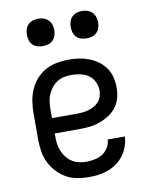

<svg xmlns="http://www.w3.org/2000/svg" viewBox="-84 -794 667 863"><g transform="rotate(-10 250.0 -362.5)"><path d="M252 8Q225 8 198 3Q171 -2 147.5 -15.5Q124 -29 105.5 -49.5Q87 -70 75.5 -94.5Q64 -119 60 -146Q56 -173 56 -200V-320Q56 -347 60.5 -374Q65 -401 76 -426Q87 -451 105.5 -471.5Q124 -492 148 -505Q172 -518 199 -523Q226 -528 253 -528Q277 -528 300.5 -524.5Q324 -521 346 -512.5Q368 -504 387 -490Q406 -476 419.5 -456.5Q433 -437 438.5 -414Q444 -391 444 -367Q444 -343 438 -320Q432 -297 417.5 -278Q403 -259 382.5 -246Q362 -233 339.5 -225Q317 -217 293.5 -214.5Q270 -212 246 -212H134V-200Q134 -183 136 -166Q138 -149 144.5 -133Q151 -117 161.5 -103Q172 -89 186.5 -79.5Q201 -70 218 -66Q235 -62 252 -62Q271 -62 290.5 -66Q310 -70 326 -80Q342 -90 352.5 -107Q363 -124 364 -144H442Q441 -121 433.5 -99.5Q426 -78 412.5 -59.5Q399 -41 380.5 -27.5Q362 -14 341 -6Q320 2 297 5Q274 8 252 8ZM246 -282Q260 -282 274 -283.5Q288 -285 301 -288.5Q314 -292 326.5 -299Q339 -306 348.5 -316.5Q358 -327 362 -340.5Q366 -354 366 -368Q366 -388 357 -407Q348 -426 331.5 -437.5Q315 -449 294.5 -453.5Q274 -458 254 -458Q236 -458 219 -454.5Q202 -451 187.5 -441.5Q173 -432 162 -418Q151 -404 144.5 -388Q138 -372 136 -354.5Q134 -337 134 -320V-282ZM350 -608Q337 -608 325 -611.5Q313 -615 304 -624Q295 -633 291.5 -645Q288 -657 288 -670Q288 -683 291.5 -695Q295 -707 304 -716Q313 -725 325 -729Q337 -733 350 -733Q363 -733 375 -729Q387 -725 396 -716Q405 -707 409 -695Q413 -683 413 -670Q413 -657 409 -645Q405 -633 396 -624Q387 -615 375 -611.5Q363 -608 350 -608ZM150 -608Q137 -608 125 -611.5Q113 -615 104 -624Q95 -633 91.5 -645Q88 -657 88 -670Q88 -683 91.5 -695Q95 -707 104 -716Q113 -725 125 -729Q137 -733 150 -733Q163 -733 175 -729Q187 -725 196 -716Q205 -707 209 -695Q213 -683 213 -670Q213 -657 209 -645Q205 -633 196 -624Q187 -615 175 -611.5Q163 -608 150 -608Z"/></g></svg>

Font: Iosevka Julsh Curly
Style: Regular
Weight: 400
Designer: Belleve Invis
Foundry: Belleve Invis
Version: Version 15.0.2; ttfautohint (v1.8.4)